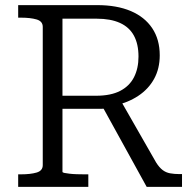

<svg xmlns="http://www.w3.org/2000/svg" viewBox="-20 -730 759 750"><path d="M375 -323 553 0H691V-50H680Q661 -50 644.5 -53Q628 -56 615 -66Q602 -76 590 -95L447 -345ZM224 -59V-657H358Q412 -657 448.5 -640.5Q485 -624 503 -591Q521 -558 521 -509Q521 -463 503.5 -428.5Q486 -394 449.5 -375Q413 -356 355 -356H209L210 -305H376Q385 -305 393 -306.5Q401 -308 409 -311Q417 -314 426 -317Q480 -329 520 -355.5Q560 -382 582 -422Q604 -462 604 -514Q604 -576 574.5 -620Q545 -664 490.5 -687Q436 -710 360 -710H51V-661H62Q99 -661 123 -654Q147 -647 147 -625V-85Q147 -63 123 -56Q99 -49 62 -49H51V0H325V-49H310Q295 -49 279.5 -49.5Q264 -50 251.5 -51.5Q239 -53 231.5 -54.5Q224 -56 224 -59Z"/></svg>

Font: Roboto Serif 20pt Light
Style: Regular
Weight: 300
Version: Version 1.008